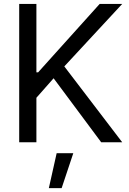

<svg xmlns="http://www.w3.org/2000/svg" viewBox="-20 -727 661 981"><path d="M78.1 -707H166V-357.4H174.8L489.3 -707H604.5L308.6 -387.7L604.5 0H497.1L253.9 -327.1L166 -227.5V0H78.1ZM269.5 55.7H354.5L294.9 234.4H229.5Z"/></svg>

Font: Pretendard JP Variable
Style: Regular
Weight: 400
Designer: Base glyphs from Inter by Rasmus Andersson; Hangul glyphs from Noto Sans CJK(Source Han Sans) by Jang Soo-young and Kang
Foundry: Kil Hyung-jin
Version: Version 1.307;Glyphs 3.2 (3192)